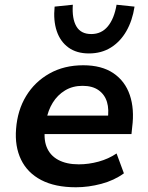

<svg xmlns="http://www.w3.org/2000/svg" viewBox="-20 -782 626 812"><path d="M301 10Q213 10 154.5 -20.5Q96 -51 69 -107Q42 -163 48 -237Q54 -316 90.5 -376Q127 -436 189 -471Q251 -506 332 -506Q410 -506 459.5 -472.5Q509 -439 529 -380Q549 -321 539 -244L536 -215H148L160 -293H453L435 -275Q442 -319 432.5 -350.5Q423 -382 397 -400.5Q371 -419 329 -419Q287 -419 255 -399.5Q223 -380 203 -347.5Q183 -315 176 -275L172 -249Q163 -197 177 -161Q191 -125 226 -106Q261 -87 313 -87Q355 -87 397 -98.5Q439 -110 473 -133L504 -49Q463 -19 408.5 -4.5Q354 10 301 10ZM356 -556Q304 -556 269.5 -581Q235 -606 220 -650.5Q205 -695 211 -754L288 -762Q284 -703 303 -670.5Q322 -638 366 -638Q409 -638 436 -670.5Q463 -703 473 -762L549 -754Q540 -695 514.5 -650.5Q489 -606 449 -581Q409 -556 356 -556Z"/></svg>

Font: Nunito Sans 9pt
Style: Bold Italic
Weight: 700
Italic angle: -9°
Version: Version 3.101;gftools[0.9.27]